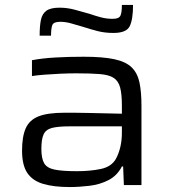

<svg xmlns="http://www.w3.org/2000/svg" viewBox="-20 -747 696 775"><path d="M261 8Q198 8 155 -4.5Q112 -17 90.5 -48.5Q69 -80 69 -139Q69 -196 84 -229.5Q99 -263 136 -277.5Q173 -292 241 -292Q253 -292 278.5 -292Q304 -292 338 -291Q372 -290 407 -289.5Q442 -289 472 -288V-320Q472 -367 465 -393.5Q458 -420 439 -432.5Q420 -445 383 -448Q346 -451 287 -451Q259 -451 224.5 -449.5Q190 -448 158.5 -445.5Q127 -443 109 -440V-504Q151 -512 204.5 -515Q258 -518 318 -518Q395 -518 441.5 -508Q488 -498 511.5 -475Q535 -452 543 -414Q551 -376 551 -321V0H480L477 -75H472Q453 -38 418 -20Q383 -2 341 3Q299 8 261 8ZM291 -56Q344 -56 387 -65Q430 -74 448 -106Q472 -151 472 -212V-237H261Q214 -237 189.5 -230.5Q165 -224 156 -204.5Q147 -185 147 -146Q147 -108 158 -88.5Q169 -69 200 -62.5Q231 -56 291 -56ZM140 -603Q140 -641 145 -666Q150 -691 167 -703.5Q184 -716 220 -716Q251 -716 281 -708Q311 -700 342 -691Q365 -683 387.5 -677Q410 -671 435 -671Q460 -671 466 -683.5Q472 -696 472 -727H517Q517 -668 503.5 -641Q490 -614 438 -614Q403 -614 374 -621.5Q345 -629 314 -639Q290 -646 267.5 -652.5Q245 -659 223 -659Q197 -659 191.5 -646.5Q186 -634 186 -603Z"/></svg>

Font: Saira Expanded
Style: Regular
Weight: 400
Width: 7
Designer: Hector Gatti with collaboration of the Omnibus-Type team
Foundry: Omnibus-Type
Version: Version 1.100; ttfautohint (v1.8.3)